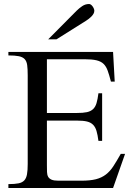

<svg xmlns="http://www.w3.org/2000/svg" viewBox="-20 -941 668 961"><path d="M545.9 0H22V-19.5Q54.2 -19.5 73 -23.4Q91.8 -27.3 101.8 -38.3Q111.8 -49.3 115.2 -69.1Q118.7 -88.9 118.7 -120.1V-564Q118.7 -596.2 116 -615.5Q113.3 -634.8 103.3 -645.3Q93.3 -655.8 74 -659.7Q54.7 -663.6 22 -663.6V-681.2H545.9L554.2 -532.7H535.2Q526.9 -565.4 519 -587.2Q511.2 -608.9 498.3 -621.3Q485.4 -633.8 462.9 -639.2Q440.4 -644.5 402.8 -644.5H214.8V-375.5H364.7Q396 -375.5 415 -379.6Q434.1 -383.8 445.8 -394.8Q457.5 -405.8 463.1 -424.8Q468.8 -443.8 472.7 -474.1H491.2V-235.8H472.7Q468.8 -266.1 463.1 -285.4Q457.5 -304.7 446 -316.4Q434.6 -328.1 415.5 -332.8Q396.5 -337.4 364.7 -337.4H214.8V-113.3Q214.8 -94.7 215.3 -80.3Q215.8 -65.9 220.9 -56.4Q226.1 -46.9 238 -41.7Q250 -36.6 272 -36.6H386.7Q431.2 -36.6 460 -43.9Q488.8 -51.3 509.8 -67.4Q530.8 -83.5 547.4 -109.1Q564 -134.8 584.5 -170.9H606ZM452.1 -887.2Q452.1 -879.4 448 -872.1Q443.8 -864.7 437.5 -858.4Q431.2 -852.1 424.3 -846.7Q417.5 -841.3 411.1 -837.4L262.7 -744.1H221.2L363.3 -887.2Q376 -899.9 391.6 -910.4Q407.2 -920.9 425.8 -920.9Q430.7 -920.9 435.3 -917.5Q439.9 -914.1 443.6 -908.9Q447.3 -903.8 449.7 -897.9Q452.1 -892.1 452.1 -887.2Z"/></svg>

Font: Simplified Naskh
Style: Regular
Weight: 400
Designer: SIL International
Foundry: Arabeyes
Version: 1.02_alpha